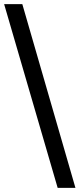

<svg xmlns="http://www.w3.org/2000/svg" viewBox="-22 -826 385 929"><path d="M-2 -806H86L343 83H257Z"/></svg>

Font: Bitter SemiBold
Style: Regular
Weight: 600
Designer: Sol Matas, and Bitter project Authors
Foundry: Sol Matas
Version: Version 2.001